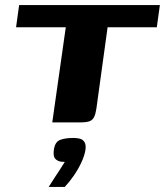

<svg xmlns="http://www.w3.org/2000/svg" viewBox="-20 -480 647 753"><path d="M55 -460H607L595 -373H402L358 -54Q355 -33 349 -21Q343 -9 331 -4.5Q319 0 295 0H185L238 -373H43ZM171 253Q184 232 194 217Q204 202 213.5 187.5Q223 173 234 155Q231 155 226.5 154.5Q222 154 219 154Q206 152 197 143Q188 134 191 109Q195 77 215 69Q235 61 268 61Q282 61 293.5 64Q305 67 311.5 77.5Q318 88 315 109Q311 132 298.5 158.5Q286 185 269 209.5Q252 234 234 253Z"/></svg>

Font: Genos
Style: Bold Italic
Weight: 700
Italic angle: -8°
Version: Version 1.010